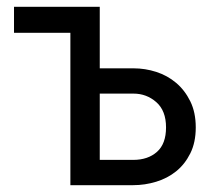

<svg xmlns="http://www.w3.org/2000/svg" viewBox="-20 -542 620 562"><path d="M272 -342H371Q405 -342 437.5 -331.5Q470 -321 495.5 -299.5Q521 -278 537 -245.5Q553 -213 553 -169Q553 -125 537 -93Q521 -61 495.5 -40.5Q470 -20 437 -10Q404 0 370 0H186V-446H21V-522H272ZM370 -74Q413 -74 439.5 -97.5Q466 -121 466 -169Q466 -218 437.5 -243Q409 -268 371 -268H272V-74Z"/></svg>

Font: PTCRaleway Medium
Style: Regular
Weight: 500
Designer: Matt McInerney, Pablo Impallari, Rodrigo Fuenzalida
Foundry: Matt McInerney, Pablo Impallari, Rodrigo Fuenzalida
Version: Version 3.000g; ttfautohint (v1.5) -l 8 -r 28 -G 28 -x 14 -D